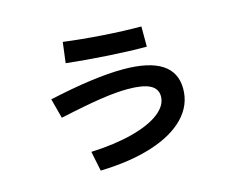

<svg xmlns="http://www.w3.org/2000/svg" viewBox="-90 -729 1117 896"><g transform="rotate(-15 469.0 -281.0)"><path d="M654.3 -230.5Q654.3 -267.1 619.9 -284.9Q585.4 -302.7 512.7 -302.7Q457.5 -302.7 381.1 -291.3Q304.7 -279.8 181.6 -252.9L156.2 -348.6Q377 -397.5 515.6 -397.5Q763.7 -397.5 763.7 -237.3Q763.7 -158.7 706.5 -99.1Q649.4 -39.6 543.2 -5.6Q437 28.3 293 32.2L273.4 -63.5Q387.7 -68.4 473.9 -90.8Q560.1 -113.3 607.2 -149.7Q654.3 -186 654.3 -230.5ZM264.6 -494.1 277.3 -593.8Q362.3 -582.5 465.1 -575.4Q567.9 -568.4 650.4 -568.4V-470.7Q570.8 -470.7 466.3 -477.1Q361.8 -483.4 264.6 -494.1Z"/></g></svg>

Font: Pretendard JP SemiBold
Style: Regular
Weight: 600
Designer: Base glyphs from Inter by Rasmus Andersson; Hangeul glyphs from Noto Sans CJK(Source Han Sans) by Jang Soo-young and Kan
Foundry: Kil Hyung-jin
Version: Version 1.309